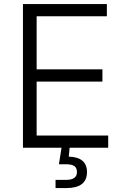

<svg xmlns="http://www.w3.org/2000/svg" viewBox="-20 -748 635 972"><path d="M96.2 0V-727.5H521V-665.5H165.5V-397H498.5V-335H165.5V-62H527.8V0ZM261.2 204.1V162.6H315.4Q369.6 162.6 369.6 123Q369.6 102.5 356.7 93Q343.8 83.5 314.5 83.5H278.3L294.4 -18.6H332.5V0L328.1 44.9Q420.4 47.9 420.4 123Q420.4 204.1 315.9 204.1Z"/></svg>

Font: Inter Light
Style: Regular
Weight: 300
Designer: Rasmus Andersson
Foundry: rsms
Version: Version 4.000;git-a52131595